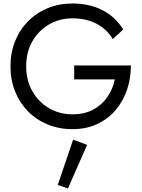

<svg xmlns="http://www.w3.org/2000/svg" viewBox="-20 -730 815 1100"><path d="M405 -275V-355H730Q730 -282 708 -216.5Q686 -151 643 -100Q600 -49 537.5 -19.5Q475 10 395 10Q319 10 254 -16.5Q189 -43 141 -91.5Q93 -140 66.5 -206Q40 -272 40 -350Q40 -428 66.5 -494Q93 -560 141 -608.5Q189 -657 254 -683.5Q319 -710 395 -710Q492 -710 566.5 -672Q641 -634 686 -561L626 -506Q593 -562 534 -593.5Q475 -625 395 -625Q321 -625 261 -590Q201 -555 165.5 -493.5Q130 -432 130 -350Q130 -269 165.5 -207Q201 -145 261 -110Q321 -75 395 -75Q465 -75 515 -102.5Q565 -130 596 -175.5Q627 -221 638 -275ZM399 70 479 100 369 350 311 329Z"/></svg>

Font: Jost*
Style: Regular
Weight: 400
Version: Version 3.7